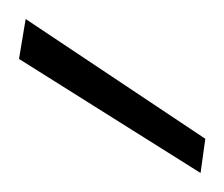

<svg xmlns="http://www.w3.org/2000/svg" viewBox="-20 -729 236 202"><path d="M191 -547 0 -667 7 -709 196 -583Z"/></svg>

Font: DM Sans ExtraLight
Style: Regular
Weight: 200
Designer: Colophon Foundry, Jonny Pinhorn
Foundry: Colophon Foundry
Version: Version 4.004; ttfautohint (v1.8.4.7-5d5b)